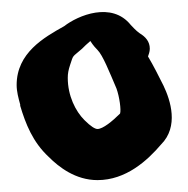

<svg xmlns="http://www.w3.org/2000/svg" viewBox="-20 -690 317 323"><path d="M14 -512C23 -482 35 -451 62 -426C79 -409 107 -387 144 -387C192 -387 228 -420 251 -447C281 -477 267 -521 255 -546C248 -560 238 -580 229 -595C230 -598 232 -603 232 -608C232 -620 225 -628 215 -634C208 -639 204 -644 200 -648C168 -688 111 -664 88 -646C54 -627 8 -601 8 -547C8 -536 11 -525 14 -514ZM98 -581C104 -599 101 -593 118 -608C122 -612 126 -616 132 -621C137 -613 142 -608 144 -606C153 -597 164 -569 176 -541C181 -527 184 -505 182 -499C169 -486 153 -473 144 -473C140 -473 133 -477 122 -488C107 -503 94 -529 94 -559C94 -566 95 -572 98 -581Z"/></svg>

Font: Stray Cat
Style: BlkExt
Weight: 900
Version: Version 1.0